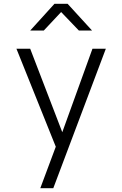

<svg xmlns="http://www.w3.org/2000/svg" viewBox="-20 -805 640 1005"><path d="M191 180 272 -37 66 -550H138L306 -113L464 -550H534L259 180ZM138 -645 265 -785H334L462 -645H393L300 -742L209 -645Z"/></svg>

Font: Tiny ExtraLight
Style: Regular
Weight: 200
Monospace: yes
Designer: Philipp Nurullin, Konstantin Bulenkov
Foundry: JetBrains
Version: Version 2.251; ttfautohint (v1.8.4.7-5d5b)